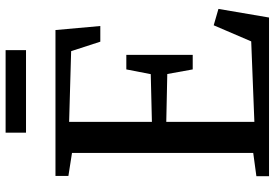

<svg xmlns="http://www.w3.org/2000/svg" viewBox="-164 -792 956 668"><g transform="rotate(-90 314.0 -458.0)"><path d="M116 -55V-685.5L36 -698V-743H543.5L557.5 -587H503L470 -688.5L224 -695.5V-407.5L390 -411.5L406.5 -496.5H457V-265.5H406.5L390.5 -354L224 -357.5V-51L504 -62L560 -192.5L617 -176L587 0H35V-44ZM473.5 -916.5V-845.5H186.5V-916.5Z"/></g></svg>

Font: Merriweather Text
Style: Regular
Weight: 400
Designer: Eben Sorkin
Foundry: Eben Sorkin
Version: Version 2.100; ttfautohint (v1.7.19-72a1) -l 8 -r 50 -G 200 